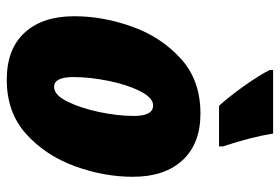

<svg xmlns="http://www.w3.org/2000/svg" viewBox="-150 -668 828 568"><g transform="rotate(90 264.0 -384.0)"><path d="M413 -618V-630Q399 -672 389.5 -709.5Q380 -747 375 -778H187V-768Q203 -736 235.5 -690.5Q268 -645 293 -618ZM503 -363Q503 -457 454 -510Q405 -563 316 -563Q217 -563 153 -504.5Q89 -446 58.5 -360Q28 -274 28 -190Q28 -96 76.5 -43Q125 10 216 10Q313 10 376.5 -47.5Q440 -105 471.5 -191Q503 -277 503 -363ZM208 -187Q208 -235 219 -290Q230 -345 249.5 -384Q269 -423 292 -423Q323 -423 323 -366Q323 -319 311.5 -264Q300 -209 280.5 -169.5Q261 -130 237 -130Q208 -130 208 -187Z"/></g></svg>

Font: Noto Sans Display SemiCondensed Black
Style: Italic
Weight: 900
Width: 4
Designer: Monotype Design team
Foundry: Monotype Imaging Inc.
Version: 1.000